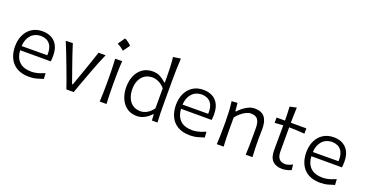

<svg xmlns="http://www.w3.org/2000/svg" viewBox="-37 -1472 4147 2183"><g transform="rotate(20 2036.5 -381.0)"><path d="M323.1 11Q373.2 11 416.5 -1.6Q459.8 -14.2 490.4 -23.9L486.5 -92.8Q459 -80.5 431 -71.4Q403 -62.4 377.1 -57.6Q351.1 -52.8 329.5 -52.8Q229.2 -52.8 179.5 -102.8Q129.8 -152.7 125.4 -238.6H495.9Q498.3 -254.5 499.2 -271.2Q500 -287.8 500 -307.9Q500 -414.8 444.5 -471.8Q389 -528.8 292.5 -528.8Q219.3 -528.8 166.1 -494.4Q112.9 -460.1 84.2 -399.8Q55.5 -339.5 55.5 -261.7Q55.5 -182.6 84.3 -121Q113.1 -59.4 172.6 -24.2Q232.1 11 323.1 11ZM435.2 -290.6 125.1 -289.3Q129.2 -370.2 173.2 -420.4Q217.2 -470.6 293.6 -472.7Q366.9 -470.3 403.6 -424.2Q440.3 -378.2 435.2 -290.6Z M771.7 0H860.9Q877.4 -49.1 894.9 -96.6Q912.4 -144.1 930.6 -193.2L964.9 -285.5Q986.5 -343.1 1009.4 -401.4Q1032.3 -459.7 1058.2 -516.8H972.7Q951.5 -451.2 928.7 -385Q905.9 -318.9 881.8 -250.3L820.8 -78.1H812.3L751.4 -249.8Q727.3 -317.8 704.5 -384.8Q681.7 -451.8 660.4 -519.7L576.2 -516.8Q600 -460.1 622.6 -402.1Q645.3 -344 666.9 -286.9L701.2 -195.6Q718.9 -148.7 737.2 -98.7Q755.6 -48.6 771.7 0Z M1200.4 -772.5Q1185.8 -751 1171.8 -730.8Q1157.8 -710.6 1142.9 -689.9Q1164.6 -678.3 1185.4 -663.8Q1206.2 -649.3 1224.4 -632.5Q1239.8 -653.2 1254.3 -673.5Q1268.8 -693.9 1282.9 -714Q1260 -736.6 1239.6 -750.8Q1219.2 -765.1 1200.4 -772.5ZM1175 0H1257.5Q1253.9 -57.6 1252.5 -111.1Q1251.1 -164.6 1251.1 -228.7V-280.7Q1251.1 -326.5 1251.9 -366.1Q1252.6 -405.7 1254 -443Q1255.4 -480.4 1257.8 -519.2L1173.5 -516.8Q1175.9 -478.4 1177.5 -441.4Q1179.1 -404.4 1179.8 -365.3Q1180.6 -326.2 1180.6 -280.7V-228.7Q1180.6 -164.6 1179.4 -111.1Q1178.2 -57.6 1175 0Z M1644.7 -54Q1585.4 -55.5 1547.8 -84.4Q1510.2 -113.3 1492.5 -159.8Q1474.8 -206.2 1474.8 -259.7Q1474.8 -316.1 1493.4 -361.6Q1512 -407.2 1550.2 -434.6Q1588.4 -461.9 1646.4 -463.4Q1684 -462.9 1724.4 -443.8Q1764.8 -424.7 1797 -385.8V-144.3Q1765.9 -100.6 1727.1 -77.6Q1688.3 -54.7 1644.7 -54ZM1626 11Q1716.4 11 1794.8 -72.5H1802.1L1806.8 0H1874Q1870.4 -57.6 1869.2 -111.1Q1868 -164.6 1868 -228.7V-515.4Q1868 -583.6 1869.9 -647.3Q1871.8 -710.9 1875.6 -774.5L1785.1 -761.1Q1791.7 -703.3 1794.4 -642.3Q1797 -581.3 1797 -515.4V-456.4H1789Q1760.7 -484.2 1719.7 -506.5Q1678.7 -528.8 1628 -528.8Q1556.7 -528.8 1506.2 -493.6Q1455.7 -458.4 1428.9 -397.7Q1402 -336.9 1402 -260Q1402 -205.5 1416 -156.5Q1430.1 -107.5 1458.1 -69.9Q1486 -32.3 1528.1 -10.6Q1570.1 11 1626 11Z M2269.8 11Q2319.9 11 2363.2 -1.6Q2406.5 -14.2 2437.2 -23.9L2433.3 -92.8Q2405.8 -80.5 2377.8 -71.4Q2349.8 -62.4 2323.8 -57.6Q2297.9 -52.8 2276.3 -52.8Q2176 -52.8 2126.3 -102.8Q2076.6 -152.7 2072.1 -238.6H2442.7Q2445.1 -254.5 2446 -271.2Q2446.8 -287.8 2446.8 -307.9Q2446.8 -414.8 2391.3 -471.8Q2335.8 -528.8 2239.3 -528.8Q2166.1 -528.8 2112.9 -494.4Q2059.6 -460.1 2031 -399.8Q2002.3 -339.5 2002.3 -261.7Q2002.3 -182.6 2031.1 -121Q2059.9 -59.4 2119.4 -24.2Q2178.8 11 2269.8 11ZM2381.9 -290.6 2071.9 -289.3Q2076 -370.2 2120 -420.4Q2164 -470.6 2240.4 -472.7Q2313.6 -470.3 2350.4 -424.2Q2387.1 -378.2 2381.9 -290.6Z M2591.9 0H2674.5Q2670.8 -57.6 2669.6 -110.7Q2668.4 -163.8 2668.4 -225.9V-349.3Q2690.7 -381 2720.6 -406Q2750.5 -431 2781.3 -445.9Q2812 -460.7 2836.8 -460.7Q2899 -460.7 2922.8 -425.8Q2946.6 -390.9 2946.6 -322.1V-225.9Q2946.6 -163.8 2945.6 -110.7Q2944.7 -57.6 2941.7 0H3023.6Q3019.3 -57.6 3018.2 -111.1Q3017.1 -164.6 3017.1 -228.7Q3017.1 -251.5 3018.1 -280.8Q3019 -310.1 3019 -343.5Q3019 -433.7 2981.1 -481.2Q2943.2 -528.8 2858.5 -528.8Q2822.3 -528.8 2786.5 -512.1Q2750.6 -495.5 2720.5 -471.1Q2690.4 -446.8 2670.7 -423.9H2662.2L2652.6 -521.5L2582.6 -516.8Q2590.9 -457.6 2594.2 -397.4Q2597.5 -337.3 2597.5 -280.7V-228.7Q2597.5 -164.6 2596.3 -111.1Q2595 -57.6 2591.9 0Z M3385 11Q3415.6 11 3446.5 2.5Q3477.3 -6.1 3492.8 -13.9L3485.9 -80.2Q3466.6 -68 3441.8 -60.1Q3417 -52.1 3400.5 -52.1Q3349.4 -52.1 3324.5 -81.3Q3299.7 -110.5 3299.7 -168.6V-461.4Q3345.4 -460.7 3393.1 -458.6Q3440.7 -456.5 3487 -452.6V-516.8H3299.7Q3299.8 -567.7 3301 -608.9Q3302.2 -650 3304.8 -701.7L3223 -684Q3225.9 -640.9 3227.3 -601Q3228.7 -561.1 3228.9 -516.8H3126.6V-452.6L3228.9 -459.6Q3228.8 -398.8 3228.1 -319.5Q3227.5 -240.2 3227.5 -154.3Q3227.5 -70.5 3267.9 -29.7Q3308.3 11 3385 11Z M3846.5 11Q3896.6 11 3939.9 -1.6Q3983.2 -14.2 4013.9 -23.9L4009.9 -92.8Q3982.5 -80.5 3954.5 -71.4Q3926.4 -62.4 3900.5 -57.6Q3874.6 -52.8 3852.9 -52.8Q3752.6 -52.8 3702.9 -102.8Q3653.2 -152.7 3648.8 -238.6H4019.3Q4021.8 -254.5 4022.6 -271.2Q4023.5 -287.8 4023.5 -307.9Q4023.5 -414.8 3968 -471.8Q3912.5 -528.8 3815.9 -528.8Q3742.8 -528.8 3689.5 -494.4Q3636.3 -460.1 3607.6 -399.8Q3579 -339.5 3579 -261.7Q3579 -182.6 3607.8 -121Q3636.6 -59.4 3696 -24.2Q3755.5 11 3846.5 11ZM3958.6 -290.6 3648.6 -289.3Q3652.7 -370.2 3696.6 -420.4Q3740.6 -470.6 3817.1 -472.7Q3890.3 -470.3 3927 -424.2Q3963.8 -378.2 3958.6 -290.6Z"/></g></svg>

Font: Pinar-VF-FD
Style: Regular
Weight: 300
Designer: Amin Abedi
Version: Version 3.0